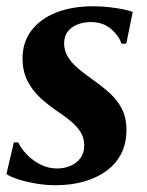

<svg xmlns="http://www.w3.org/2000/svg" viewBox="-22 -564 456 596"><path d="M370 -428.5H355Q347.5 -452.5 322.8 -474Q298 -495.5 260 -495.5Q237.5 -495.5 218.8 -488.2Q200 -481 188.8 -466.8Q177.5 -452.5 177 -430.5Q177 -407.5 188 -388.8Q199 -370 218.8 -353Q238.5 -336 264 -318Q293.5 -297.5 317.5 -276Q341.5 -254.5 356 -226.8Q370.5 -199 370.5 -160.5Q370.5 -118 353.8 -86Q337 -54 307 -32.5Q277 -11 237 0Q197 11 150 11Q120 11 88.2 5.5Q56.5 0 31.8 -8.2Q7 -16.5 -2 -24L21 -122H34.5Q43.5 -103 61.5 -84.2Q79.5 -65.5 103.8 -53.2Q128 -41 155.5 -41Q177 -41 196.2 -49Q215.5 -57 227.5 -73Q239.5 -89 239.5 -113Q239.5 -136 228 -154.2Q216.5 -172.5 196 -189.2Q175.5 -206 148.5 -224Q124.5 -240.5 101.2 -262.2Q78 -284 63 -313.5Q48 -343 48 -383Q48 -433 75.5 -469.2Q103 -505.5 152.2 -525Q201.5 -544.5 266.5 -544.5Q291.5 -544.5 316.8 -541.8Q342 -539 361.8 -534.8Q381.5 -530.5 390 -527Z"/></svg>

Font: Merriweather 72pt
Style: Bold Italic
Weight: 700
Italic angle: -7.8°
Version: Version 2.101